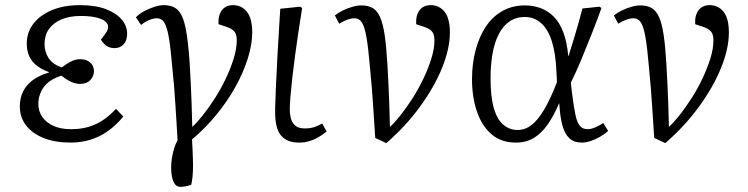

<svg xmlns="http://www.w3.org/2000/svg" viewBox="-20 -540 2908 746"><path d="M254 14Q194 14 150 -3.5Q106 -21 81.5 -52.5Q57 -84 57 -127Q57 -159 70 -185Q83 -211 108.5 -229.5Q134 -248 170 -258V-260Q140 -271 121 -286.5Q102 -302 93 -323Q84 -344 84 -371Q84 -414 109.5 -447.5Q135 -481 181.5 -500.5Q228 -520 290 -520Q351 -520 391.5 -504.5Q432 -489 453 -464Q474 -439 474 -409Q474 -383 460.5 -368Q447 -353 424 -353Q413 -353 403 -357Q393 -361 385.5 -368.5Q378 -376 372 -386Q388 -406 394 -416Q400 -426 400 -435Q400 -455 372 -466.5Q344 -478 294 -478Q250 -478 218.5 -464.5Q187 -451 170 -427Q153 -403 153 -369Q153 -338 169 -314Q185 -290 220 -278Q238 -292 255.5 -301Q273 -310 292 -310Q315 -310 330 -297.5Q345 -285 345 -264Q345 -244 331 -229Q317 -214 291 -214Q275 -214 257.5 -221.5Q240 -229 219 -246Q171 -231 150 -201.5Q129 -172 129 -136Q129 -108 144 -86Q159 -64 187.5 -51Q216 -38 257 -38Q307 -38 348.5 -56Q390 -74 431 -117L459 -87Q431 -53 399 -30.5Q367 -8 331 3Q295 14 254 14Z M681 186Q663 186 654 166Q645 146 645 110Q645 93 648 74Q651 55 656.5 37Q662 19 670 5Q668 -30 666 -61.5Q664 -93 662 -126Q660 -159 657 -197Q654 -235 649 -283Q643 -354 636 -394.5Q629 -435 618.5 -452Q608 -469 590 -469Q577 -469 561.5 -463Q546 -457 528 -443L508 -473Q522 -487 541 -497Q560 -507 580 -513.5Q600 -520 616 -520Q652 -520 671.5 -500.5Q691 -481 701 -432Q711 -383 717 -294Q719 -259 721 -219.5Q723 -180 724.5 -137Q726 -94 727 -47Q745 -63 768 -92Q791 -121 814.5 -157.5Q838 -194 857 -234Q876 -274 888 -312.5Q900 -351 900 -384Q900 -406 890.5 -417.5Q881 -429 859 -436L829 -446Q827 -480 842 -500Q857 -520 885 -520Q919 -520 939.5 -494Q960 -468 960 -414Q960 -368 943 -313.5Q926 -259 895 -203Q864 -147 821 -94.5Q778 -42 726 2Q727 17 728 37.5Q729 58 729.5 75.5Q730 93 730 103Q730 130 728 147.5Q726 165 723 178Q708 183 698 184.5Q688 186 681 186Z M1142 14Q1118 14 1100.5 7Q1083 0 1071.5 -14Q1060 -28 1054.5 -50.5Q1049 -73 1049 -103Q1049 -108 1049 -116Q1049 -124 1049.5 -134.5Q1050 -145 1050.5 -158.5Q1051 -172 1051.5 -188Q1052 -204 1053 -222.5Q1054 -241 1055 -261Q1056 -281 1057 -303Q1058 -325 1059.5 -349Q1061 -373 1062.5 -398.5Q1064 -424 1065.5 -451Q1067 -478 1069 -506L1146 -514L1154 -509Q1146 -461 1139 -413Q1132 -365 1126 -320.5Q1120 -276 1115.5 -236Q1111 -196 1108.5 -165.5Q1106 -135 1106 -116Q1106 -94 1111 -77.5Q1116 -61 1128.5 -51Q1141 -41 1164 -41Q1184 -41 1199 -45.5Q1214 -50 1232 -60L1249 -29Q1233 -16 1216.5 -6.5Q1200 3 1181.5 8.5Q1163 14 1142 14Z M1481 16 1438 -4Q1436 -35 1434 -64Q1432 -93 1430 -125Q1428 -157 1425 -195.5Q1422 -234 1417 -283Q1411 -354 1404 -394.5Q1397 -435 1386.5 -452Q1376 -469 1358 -469Q1345 -469 1330.5 -464Q1316 -459 1298 -448L1281 -480Q1295 -491 1312.5 -499.5Q1330 -508 1349 -513.5Q1368 -519 1384 -519Q1411 -519 1428.5 -508.5Q1446 -498 1457 -473Q1468 -448 1474.5 -404.5Q1481 -361 1485 -294Q1487 -259 1489 -219.5Q1491 -180 1492.5 -137Q1494 -94 1495 -47Q1513 -63 1536 -92Q1559 -121 1582.5 -157.5Q1606 -194 1625 -234Q1644 -274 1656 -312.5Q1668 -351 1668 -384Q1668 -406 1658.5 -417.5Q1649 -429 1627 -436L1597 -446Q1595 -480 1610 -500Q1625 -520 1653 -520Q1687 -520 1707.5 -494Q1728 -468 1728 -414Q1728 -351 1697.5 -276Q1667 -201 1611.5 -125Q1556 -49 1481 16Z M1984 14Q1927 14 1889.5 -18.5Q1852 -51 1833 -107Q1814 -163 1814 -232Q1814 -293 1828 -345.5Q1842 -398 1868 -437Q1894 -476 1932.5 -497.5Q1971 -519 2019 -519Q2052 -519 2080.5 -508.5Q2109 -498 2131.5 -475.5Q2154 -453 2168.5 -415Q2183 -377 2188 -322H2189Q2200 -357 2209.5 -388.5Q2219 -420 2227.5 -449.5Q2236 -479 2243 -507L2309 -514L2317 -509Q2299 -459 2278.5 -407Q2258 -355 2238 -307Q2218 -259 2198 -219L2202 -182Q2209 -127 2215.5 -95.5Q2222 -64 2233 -51Q2244 -38 2263 -38Q2276 -38 2291.5 -44.5Q2307 -51 2324 -62L2343 -31Q2328 -18 2310.5 -8Q2293 2 2275 8Q2257 14 2240 14Q2210 14 2192 -3Q2174 -20 2165 -53.5Q2156 -87 2153 -138H2152Q2132 -91 2108.5 -57Q2085 -23 2055 -4.5Q2025 14 1984 14ZM1991 -35Q2020 -35 2045 -54Q2070 -73 2094.5 -114.5Q2119 -156 2144 -221L2142 -261Q2139 -333 2124 -380Q2109 -427 2082 -450.5Q2055 -474 2019 -474Q1985 -474 1959.5 -456.5Q1934 -439 1917.5 -406.5Q1901 -374 1893.5 -330.5Q1886 -287 1886 -236Q1886 -163 1899 -119Q1912 -75 1936 -55Q1960 -35 1991 -35Z M2565 16 2522 -4Q2520 -35 2518 -64Q2516 -93 2514 -125Q2512 -157 2509 -195.5Q2506 -234 2501 -283Q2495 -354 2488 -394.5Q2481 -435 2470.5 -452Q2460 -469 2442 -469Q2429 -469 2414.5 -464Q2400 -459 2382 -448L2365 -480Q2379 -491 2396.5 -499.5Q2414 -508 2433 -513.5Q2452 -519 2468 -519Q2495 -519 2512.5 -508.5Q2530 -498 2541 -473Q2552 -448 2558.5 -404.5Q2565 -361 2569 -294Q2571 -259 2573 -219.5Q2575 -180 2576.5 -137Q2578 -94 2579 -47Q2597 -63 2620 -92Q2643 -121 2666.5 -157.5Q2690 -194 2709 -234Q2728 -274 2740 -312.5Q2752 -351 2752 -384Q2752 -406 2742.5 -417.5Q2733 -429 2711 -436L2681 -446Q2679 -480 2694 -500Q2709 -520 2737 -520Q2771 -520 2791.5 -494Q2812 -468 2812 -414Q2812 -351 2781.5 -276Q2751 -201 2695.5 -125Q2640 -49 2565 16Z"/></svg>

Font: Literata 18pt Light
Style: Italic
Weight: 300
Italic angle: -2°
Designer: Latin by Veronika Burian and Jose Scaglione. Greek by Irene Vlachou. Cyrillic by Vera Evstafieva
Foundry: TypeTogether
Version: Version 3.103;gftools[0.9.29]